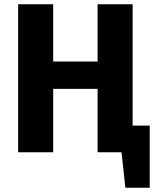

<svg xmlns="http://www.w3.org/2000/svg" viewBox="-20 -713 735 899"><path d="M601 -693H437V-425H229V-693H65V0H229V-297H437V0H549L567 166H681V-125H601Z"/></svg>

Font: Fira Sans
Style: Bold
Weight: 700
Designer: Carrois Corporate & Edenspiekermann AG
Foundry: Carrois Corporate GbR & Edenspiekermann AG
Version: Version 4.203